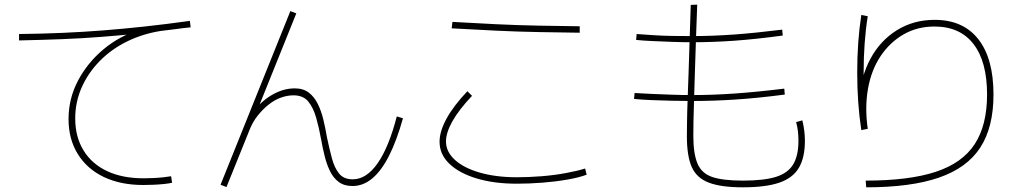

<svg xmlns="http://www.w3.org/2000/svg" viewBox="-20 -820 4440 828"><path d="M275.6 -306.7Q275.6 -394.4 316.1 -471.7Q356.7 -548.9 426.1 -607.2Q495.6 -665.6 586.7 -693.3L593.3 -676.7Q503.3 -667.8 418.3 -661.1Q333.3 -654.4 246.7 -651.1Q160 -647.8 62.2 -645.6V-673.3Q162.2 -674.4 250.6 -678.3Q338.9 -682.2 425 -688.9Q511.1 -695.6 603.3 -705.6Q695.6 -715.6 798.9 -730L802.2 -702.2Q768.9 -698.9 737.2 -694.4Q705.6 -690 674.4 -686.7Q595.6 -674.4 527.8 -641.1Q460 -607.8 410 -556.7Q360 -505.6 332.2 -442.8Q304.4 -380 304.4 -308.9Q304.4 -230 340 -171.7Q375.6 -113.3 441.7 -82.2Q507.8 -51.1 598.9 -51.1Q618.9 -51.1 642.2 -52.2Q665.6 -53.3 686.1 -55.6Q706.7 -57.8 717.8 -60L722.2 -32.2Q711.1 -28.9 689.4 -26.7Q667.8 -24.4 643.9 -23.3Q620 -22.2 597.8 -22.2Q500 -22.2 427.8 -56.7Q355.6 -91.1 315.6 -155.6Q275.6 -220 275.6 -306.7Z M956.7 -13.3 931.1 -23.3 1232.2 -772.2 1257.8 -762.2 1085.6 -334.4 1075.6 -342.2Q1110 -386.7 1156.7 -412.8Q1203.3 -438.9 1251.1 -438.9Q1287.8 -438.9 1311.7 -420.6Q1335.6 -402.2 1350.6 -371.7Q1365.6 -341.1 1374.4 -304.4Q1383.3 -267.8 1390 -227.8Q1400 -180 1411.1 -138.3Q1422.2 -96.7 1442.2 -71.7Q1462.2 -46.7 1501.1 -46.7Q1560 -46.7 1608.3 -115.6Q1656.7 -184.4 1691.1 -317.8L1717.8 -310Q1691.1 -214.4 1658.3 -149.4Q1625.6 -84.4 1586.1 -51.1Q1546.7 -17.8 1500 -17.8Q1464.4 -17.8 1441.1 -35Q1417.8 -52.2 1403.3 -81.7Q1388.9 -111.1 1380 -147.2Q1371.1 -183.3 1364.4 -221.1Q1355.6 -270 1343.3 -312.8Q1331.1 -355.6 1309.4 -382.2Q1287.8 -408.9 1245.6 -408.9Q1218.9 -408.9 1191.1 -398.9Q1163.3 -388.9 1137.8 -368.3Q1112.2 -347.8 1091.1 -321.1Q1070 -294.4 1056.7 -261.1Z M1875.6 -208.9Q1875.6 -253.3 1905.6 -308.3Q1935.6 -363.3 1995.6 -426.7L2015.6 -406.7Q1958.9 -346.7 1931.1 -297.2Q1903.3 -247.8 1903.3 -210Q1903.3 -165.6 1941.7 -130.6Q1980 -95.6 2049.4 -75.6Q2118.9 -55.6 2208.9 -55.6Q2260 -55.6 2315.6 -60Q2371.1 -64.4 2421.7 -73.9Q2472.2 -83.3 2503.3 -93.3L2510 -66.7Q2477.8 -54.4 2427.2 -45.6Q2376.7 -36.7 2318.9 -32.2Q2261.1 -27.8 2208.9 -27.8Q2110 -27.8 2035 -50.6Q1960 -73.3 1917.8 -113.9Q1875.6 -154.4 1875.6 -208.9ZM2480 -678.9Q2392.2 -680 2302.2 -681.7Q2212.2 -683.3 2118.9 -687.8Q2025.6 -692.2 1927.8 -697.8L1931.1 -725.6Q2025.6 -720 2118.9 -715.6Q2212.2 -711.1 2302.8 -709.4Q2393.3 -707.8 2480 -706.7Z M2942.2 -232.2Q2942.2 -252.2 2942.8 -295Q2943.3 -337.8 2945.6 -396.1Q2947.8 -454.4 2950 -521.7Q2952.2 -588.9 2954.4 -660Q2956.7 -731.1 2958.9 -798.9L2986.7 -800Q2984.4 -732.2 2981.7 -661.1Q2978.9 -590 2977.2 -522.8Q2975.6 -455.6 2973.3 -397.2Q2971.1 -338.9 2970.6 -296.7Q2970 -254.4 2970 -233.3Q2970 -157.8 2987.8 -115Q3005.6 -72.2 3051.7 -56.7Q3097.8 -41.1 3183.3 -41.1Q3274.4 -41.1 3326.1 -57.2Q3377.8 -73.3 3400.6 -111.1Q3423.3 -148.9 3423.3 -212.2Q3423.3 -233.3 3421.1 -253.3Q3418.9 -273.3 3413.3 -293.3L3440 -301.1Q3445.6 -278.9 3448.3 -257.2Q3451.1 -235.6 3451.1 -212.2Q3451.1 -140 3425 -96.1Q3398.9 -52.2 3340.6 -32.2Q3282.2 -12.2 3183.3 -12.2Q3090 -12.2 3037.2 -32.2Q2984.4 -52.2 2963.3 -99.4Q2942.2 -146.7 2942.2 -232.2ZM2714.4 -393.3 2716.7 -418.9Q2748.9 -416.7 2790.6 -415Q2832.2 -413.3 2876.7 -411.7Q2921.1 -410 2962.2 -410Q3053.3 -410 3148.3 -416.7Q3243.3 -423.3 3362.2 -437.8L3364.4 -412.2Q3245.6 -396.7 3150 -390.6Q3054.4 -384.4 2962.2 -384.4Q2921.1 -384.4 2876.7 -385.6Q2832.2 -386.7 2790 -388.3Q2747.8 -390 2714.4 -393.3ZM2723.3 -647.8 2725.6 -673.3Q2756.7 -671.1 2797.8 -668.3Q2838.9 -665.6 2881.1 -665Q2923.3 -664.4 2964.4 -664.4Q3053.3 -664.4 3145.6 -671.1Q3237.8 -677.8 3353.3 -692.2L3355.6 -666.7Q3240 -651.1 3147.2 -644.4Q3054.4 -637.8 2964.4 -637.8Q2923.3 -637.8 2880.6 -639.4Q2837.8 -641.1 2796.7 -642.8Q2755.6 -644.4 2723.3 -647.8Z M3713.3 -41.1Q3900 -41.1 4015 -78.9Q4130 -116.7 4183.3 -198.3Q4236.7 -280 4236.7 -412.2Q4236.7 -554.4 4178.3 -630Q4120 -705.6 4010 -705.6Q3935.6 -705.6 3876.7 -671.7Q3817.8 -637.8 3777.8 -578.3Q3737.8 -518.9 3723.3 -437.8Q3708.9 -356.7 3722.2 -264.4L3694.4 -258.9Q3676.7 -374.4 3676.7 -507.8Q3676.7 -640 3694.4 -755.6L3722.2 -750Q3704.4 -638.9 3704.4 -506.7Q3704.4 -473.3 3706.1 -441.1Q3707.8 -408.9 3708.9 -376.7L3684.4 -387.8Q3692.2 -490 3734.4 -567.8Q3776.7 -645.6 3848.3 -690Q3920 -734.4 4011.1 -734.4Q4133.3 -734.4 4198.9 -651.1Q4264.4 -567.8 4264.4 -412.2Q4264.4 -271.1 4207.2 -183.3Q4150 -95.6 4028.9 -53.9Q3907.8 -12.2 3715.6 -12.2Z"/></svg>

Font: Paperlogy 1 Thin
Style: Regular
Weight: 250
Designer: redesigned by Lee Juim, glyphs from Gmarket Sans & Montserrat
Foundry: PT&
Version: Version 1.001